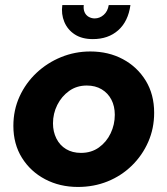

<svg xmlns="http://www.w3.org/2000/svg" viewBox="-20 -729 663 761"><path d="M289 12Q217 12 159 -18.5Q101 -49 67 -103.5Q33 -158 33 -230Q33 -293 57.5 -346.5Q82 -400 124.5 -440Q167 -480 222 -502.5Q277 -525 338 -525Q410 -525 467 -494.5Q524 -464 557.5 -409.5Q591 -355 591 -282Q591 -220 567.5 -166.5Q544 -113 502.5 -72.5Q461 -32 406.5 -10Q352 12 289 12ZM301 -123Q342 -123 372 -144.5Q402 -166 418.5 -200.5Q435 -235 435 -274Q435 -308 421.5 -334Q408 -360 383 -375Q358 -390 324 -390Q284 -390 254 -368.5Q224 -347 207 -313Q190 -279 190 -240Q190 -207 203.5 -180Q217 -153 242 -138Q267 -123 301 -123ZM348 -574Q305 -574 276.5 -592.5Q248 -611 235 -642Q222 -673 227 -709H312Q310 -692 315.5 -680Q321 -668 332 -662Q343 -656 355 -656Q375 -656 391 -670Q407 -684 411 -709H497Q488 -644 448.5 -609Q409 -574 348 -574Z"/></svg>

Font: MuseoModerno Thin
Style: Bold Italic
Weight: 700
Italic angle: -9°
Version: Version 1.003